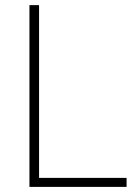

<svg xmlns="http://www.w3.org/2000/svg" viewBox="-20 -731 546 751"><path d="M132.8 -35.2H475.1V0H95.2V-710.9H132.8Z"/></svg>

Font: Robert Sans ExtraLight
Style: Regular
Weight: 250
Designer: Christian Robertson (extended by Adam Twardoch)
Foundry: Google
Version: Version 12.135;April 2, 2019;FontCreator 11.5.0.2425 64-bit;